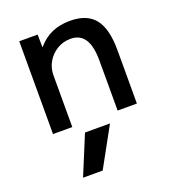

<svg xmlns="http://www.w3.org/2000/svg" viewBox="-144 -636 897 1011"><g transform="rotate(-20 304.5 -130.0)"><path d="M257 270H147L238 50H378ZM77 0V-520H180L181 -450H183Q218 -491 262.5 -510.5Q307 -530 364 -530Q459 -530 503 -474.5Q547 -419 547 -300V0H439V-280Q439 -361 413 -400.5Q387 -440 334 -440Q293 -440 259 -419.5Q225 -399 205 -365Q185 -331 185 -290V0Z"/></g></svg>

Font: M PLUS 2 Medium
Style: Regular
Weight: 500
Designer: Coji Morishita
Foundry: UNDERFOREST DESIGN
Version: Version 1.001